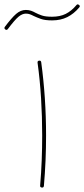

<svg xmlns="http://www.w3.org/2000/svg" viewBox="-42 -843 382 871"><path d="M-18.6 -710Q-24.4 -714.8 -20 -721.2Q10.3 -761.7 31 -779.8Q51.8 -797.9 75.2 -797.9Q88.4 -797.9 98.9 -794.2Q109.4 -790.5 118.7 -785.2Q131.8 -778.3 148.2 -772.7Q164.6 -767.1 194.3 -767.1Q230 -767.1 256.1 -780Q282.2 -793 304.7 -819.8Q309.1 -825.7 315.4 -821.3Q323.7 -816.4 317.4 -809.1Q293 -780.3 263.2 -765.4Q233.4 -750.5 194.3 -750.5Q162.1 -750.5 143.1 -757.3Q124 -764.2 110.8 -770.5Q101.6 -775.4 93.5 -778.3Q85.4 -781.2 75.2 -781.2Q59.1 -781.2 42 -767.1Q24.9 -752.9 -6.3 -711.4Q-11.7 -704.1 -18.6 -710ZM128.4 -558.6Q127.4 -566.9 135.7 -567.9Q144 -568.8 145 -560.5Q155.8 -481 161.4 -397.7Q167 -314.5 167 -228.5Q167 -171.9 164.6 -114.7Q162.1 -57.6 157.2 0Q156.2 8.8 147.9 7.8Q139.2 6.8 140.1 -1Q145 -58.6 147.2 -115.5Q149.4 -172.4 149.4 -228.5Q149.4 -314 144.3 -397Q139.2 -480 128.4 -558.6Z"/></svg>

Font: Mikhak-FD Thin
Style: Regular
Weight: 100
Designer: Amin Abedi
Version: Version 3.2